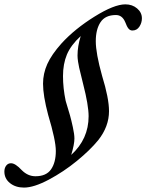

<svg xmlns="http://www.w3.org/2000/svg" viewBox="-103 -724 669 878"><path d="M6.8 133.8Q-31.7 133.8 -57.4 113.3Q-83 92.8 -83 60.5Q-83 44.4 -74.7 33.4Q-66.4 22.5 -52.7 22.5Q-32.7 22.5 -3.4 54.2Q24.4 82 59.1 82Q108.4 82 130.4 50.5Q152.3 19 152.3 -33.7Q152.3 -82 117.2 -198.7Q93.8 -286.6 93.8 -341.3Q93.8 -387.7 113.3 -431.2Q132.8 -474.6 178.2 -525.4Q238.8 -591.8 328.9 -647.9Q418.9 -704.1 470.2 -704.1Q502 -704.1 523.9 -685.5Q545.9 -667 545.9 -640.1Q545.9 -619.6 534.4 -602.1Q522.9 -584.5 502.4 -584.5Q491.7 -584.5 484.4 -593.5Q477.1 -602.5 469.7 -622.6Q456.1 -655.3 427.2 -655.3Q378.4 -655.3 356.7 -622.6Q335 -589.8 335 -535.6Q335 -480.5 363.8 -377.4Q395.5 -274.4 395.5 -215.8Q395.5 -145.5 346.2 -83Q309.1 -37.6 248.5 12Q188 61.5 119.9 97.7Q51.8 133.8 6.8 133.8ZM237.3 -90.3Q237.3 -64 222.7 -15.6Q302.2 -88.4 302.2 -192.4Q302.2 -242.7 277.3 -339.4Q274.4 -351.1 268.1 -377.2Q261.7 -403.3 259 -414.6Q256.3 -425.8 253.9 -442.1Q251.5 -458.5 251.5 -470.2Q251.5 -512.2 266.1 -559.1Q220.7 -517.1 202.9 -474.4Q185.1 -431.6 185.1 -376Q185.1 -320.8 197.3 -262.7Q211.4 -216.3 217.3 -195.6Q223.1 -174.8 230.2 -142.3Q237.3 -109.9 237.3 -90.3Z"/></svg>

Font: Elstob 10pt Medium
Style: Italic
Weight: 500
Italic angle: -20°
Designer: Peter S. Baker
Version: Version 1.015